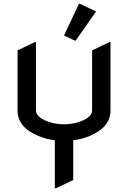

<svg xmlns="http://www.w3.org/2000/svg" viewBox="-20 -980 680 1019"><path d="M271 19.5V-235.4Q225.6 -241.2 184.1 -258.3Q73.2 -303.7 73.2 -393.6V-712.9L166 -756.8H170.9V-393.6Q170.9 -359.9 230 -336.4Q271 -320.3 319.8 -320.3Q368.7 -320.3 409.7 -336.4Q468.8 -359.9 468.8 -393.6V-712.9L561.5 -756.8H566.4V-393.6Q566.4 -304.7 455.6 -258.3Q414.6 -241.2 368.7 -235.4V-24.4L275.9 19.5ZM398.9 -960H403.8L489.7 -918.9L381.8 -764.6H377L319.8 -791.5Z"/></svg>

Font: Nova Flat
Style: Book
Weight: 400
Version: Version 2.000